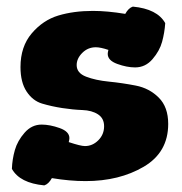

<svg xmlns="http://www.w3.org/2000/svg" viewBox="-20 -541 552 581"><path d="M16 -30Q17 -59 25 -87Q33 -115 54.5 -139.5Q76 -164 106 -164Q131 -164 160.5 -153.5Q190 -143 190 -123Q190 -119 188 -111Q224 -99 237 -99Q260 -99 277.5 -116.5Q295 -134 295 -159Q295 -183 276.5 -195Q258 -207 229.5 -208Q201 -209 168.5 -214Q136 -219 107.5 -227.5Q79 -236 60.5 -264Q42 -292 42 -338Q42 -400 76 -440Q110 -480 156.5 -494Q203 -508 261 -508Q305 -508 359 -499Q369 -517 382 -521Q456 -514 480 -471Q478 -442 470.5 -414.5Q463 -387 441.5 -362Q420 -337 389 -337Q364 -337 335 -347.5Q306 -358 306 -378Q306 -382 308 -390Q284 -398 270 -398Q246 -398 229 -381Q212 -364 212 -344Q212 -320 240.5 -309Q269 -298 309.5 -294Q350 -290 391 -282Q432 -274 460.5 -245.5Q489 -217 489 -166Q489 -80 415 -36.5Q341 7 239 7Q191 7 137 -2Q127 16 114 20Q40 13 16 -30Z"/></svg>

Font: Gorditas
Style: Bold
Weight: 700
Designer: Gustavo Dipre (gbrenda1987@gmail.com)
Foundry: Gustavo Dipre (gbrenda1987@gmail.com)
Version: Version 001.001